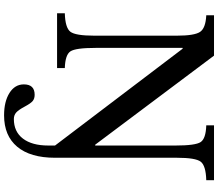

<svg xmlns="http://www.w3.org/2000/svg" viewBox="-84 -726 1070 942"><g transform="rotate(90 451.0 -255.0)"><path d="M694 43V10L219 -616H215V-189Q215 -91 232 -65.5Q249 -40 314 -38V0H45V-38Q116 -40 135.5 -65Q155 -90 155 -182V-588Q155 -674 136.5 -701.5Q118 -729 55 -732V-770H253L690 -187H694V-581Q694 -679 677 -704.5Q660 -730 595 -732V-770H864V-732Q793 -730 773.5 -705Q754 -680 754 -588V10Q754 131 700 195.5Q646 260 546 260Q478 260 436 233.5Q394 207 394 163Q394 110 445 110Q464 110 475.5 119.5Q487 129 502 157Q519 189 532 200.5Q545 212 564 212Q626 212 660 167.5Q694 123 694 43Z"/></g></svg>

Font: Libre Baskerville
Style: Regular
Weight: 400
Designer: Pablo Impallari, Rodrigo Fuenzalida
Foundry: Pablo Impallari, Rodrigo Fuenzalida
Version: Version 1.000